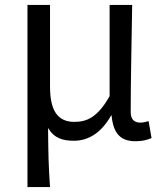

<svg xmlns="http://www.w3.org/2000/svg" viewBox="-20 -563 668 783"><path d="M92 200H184C178 114 177 66 176 -41C202 2 237 11 282 11C341 11 394 -22 433 -92H435C442 -19 471 13 533 13C563 13 581 7 598 0L586 -69C572 -65 562 -63 552 -63C529 -63 513 -75 513 -106C513 -237 517 -396 519 -543H427V-171C377 -82 332 -66 283 -66C213 -66 184 -115 184 -210V-543H92Z"/></svg>

Font: Source Han Sans JP
Style: Regular
Weight: 400
Designer: Ryoko NISHIZUKA 西塚涼子 (kana, bopomofo & ideographs); Paul D. Hunt (Latin, Greek & Cyrillic); Sandoll Communications 산돌커뮤니
Foundry: Adobe
Version: Version 2.004;hotconv 1.0.118;makeotfexe 2.5.65603